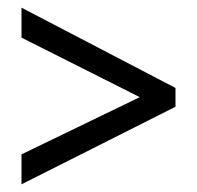

<svg xmlns="http://www.w3.org/2000/svg" viewBox="-20 -607 513 500"><path d="M36 -205V-127L437 -329V-378L36 -587V-509L344 -354Z"/></svg>

Font: Noto Sans Arabic UI Cn
Style: Regular
Weight: 400
Width: 3
Designer: Monotype Design Team, Nadine Chahine and Nizar Qandah
Foundry: Monotype Imaging Inc.
Version: Version 2.010